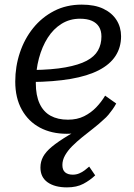

<svg xmlns="http://www.w3.org/2000/svg" viewBox="-20 -567 580 831"><path d="M274 -49Q314 -49 344 -64Q374 -79 396.5 -102.5Q419 -126 435 -153L483 -119Q476 -106 467.5 -94Q459 -82 449.5 -70.5Q440 -59 428 -49Q408 -30 383.5 -11Q359 8 335.5 27Q312 46 292.5 65.5Q273 85 261.5 105.5Q250 126 250 147Q250 169 262 179Q274 189 295 189Q310 189 323 183.5Q336 178 346.5 170Q357 162 366 154L392 192Q370 213 341 228.5Q312 244 270 244Q217 244 186 222Q155 200 155 158Q155 133 166.5 111.5Q178 90 204.5 68Q231 46 277.5 18Q324 -10 394 -48L374 -12Q351 0 324.5 6Q298 12 269 12Q203 12 153 -14.5Q103 -41 74.5 -92Q46 -143 46 -214Q46 -279 66 -339Q86 -399 123.5 -445.5Q161 -492 214 -519.5Q267 -547 334 -547Q390 -547 427.5 -529Q465 -511 484.5 -480Q504 -449 504 -410Q504 -362 480 -325Q456 -288 407.5 -263Q359 -238 286 -225.5Q213 -213 115 -212L121 -264Q206 -265 263.5 -275.5Q321 -286 355 -304Q389 -322 404 -348.5Q419 -375 419 -409Q419 -434 408.5 -451Q398 -468 377.5 -477Q357 -486 326 -486Q282 -486 246.5 -464Q211 -442 186.5 -403.5Q162 -365 148.5 -314.5Q135 -264 135 -207Q135 -154 151.5 -118.5Q168 -83 199 -66Q230 -49 274 -49Z"/></svg>

Font: Roboto Serif
Style: Italic
Weight: 400
Italic angle: -10°
Designer: Greg Gazdowicz
Foundry: Commercial Type
Version: Version 1.008